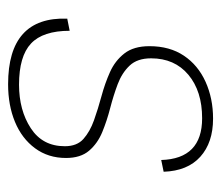

<svg xmlns="http://www.w3.org/2000/svg" viewBox="-56 -483 546 474"><g transform="rotate(90 217.0 -246.0)"><path d="M188 7Q21 7 26 -139L56 -145Q56 -79 87.5 -49.5Q119 -20 189 -20Q252 -20 296.5 -49Q341 -78 341 -133Q341 -163 323 -179Q305 -195 277 -205Q249 -215 217.5 -223.5Q186 -232 158 -244.5Q130 -257 112 -280Q94 -303 94 -342Q94 -392 117.5 -427Q141 -462 182 -480.5Q223 -499 273 -499Q332 -499 367 -467.5Q402 -436 404 -377L375 -371Q372 -472 272 -472Q205 -472 164.5 -438Q124 -404 124 -346Q124 -312 142 -293Q160 -274 188 -263.5Q216 -253 247 -245Q278 -237 306 -225.5Q334 -214 352 -193Q370 -172 370 -136Q370 -92 346 -59.5Q322 -27 281 -10Q240 7 188 7Z"/></g></svg>

Font: Livvic Thin
Style: Italic
Weight: 250
Italic angle: -10°
Designer: Jacques Le Bailly, Baron von Fonthausen
Version: Version 1.001; ttfautohint (v1.8.2)